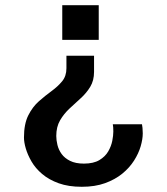

<svg xmlns="http://www.w3.org/2000/svg" viewBox="-20 -531 640 737"><path d="M341 -317V-255Q341 -222 326.5 -198Q312 -174 290.5 -154.5Q269 -135 247 -114.5Q225 -94 210.5 -69Q196 -44 196 -9Q196 7 200.5 25.5Q205 44 216.5 60Q228 76 249 86.5Q270 97 302 97Q339 97 361.5 83.5Q384 70 395.5 50Q407 30 411 9.5Q415 -11 415 -26Q415 -35 414.5 -42.5Q414 -50 413 -54H525Q526 -49 527 -40Q528 -31 528 -19Q528 3 520 30.5Q512 58 494.5 85.5Q477 113 449.5 135.5Q422 158 383.5 172Q345 186 294 186Q243 186 205.5 172.5Q168 159 142 137Q116 115 101 89Q86 63 79 39Q72 15 72 -3Q72 -55 88.5 -88Q105 -121 129.5 -142.5Q154 -164 178 -181.5Q202 -199 218.5 -219Q235 -239 235 -269V-317ZM359 -511V-378H219V-511Z"/></svg>

Font: Chivo Mono Medium
Style: Regular
Weight: 500
Monospace: yes
Designer: Hector Gatti
Foundry: Omnibus-Type
Version: Version 1.008